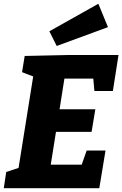

<svg xmlns="http://www.w3.org/2000/svg" viewBox="-26 -999 649 1019"><path d="M434 -200H534L501 0H-6L7 -86L91 -114L70 -92L153 -611L169 -586L91 -616L105 -702L333 -707H603L573 -516H475L467 -605L493 -582H290L320 -608L286 -393L268 -419H480L460 -299H246L276 -330L238 -91L221 -125H434L398 -98ZM275 -755 236 -833 496 -979 547 -855Z"/></svg>

Font: Bitter Thin ExtraBold
Style: Italic
Weight: 800
Italic angle: -9°
Version: Version 2.002